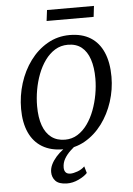

<svg xmlns="http://www.w3.org/2000/svg" viewBox="-59 -748 679 978"><g transform="rotate(-5 280.0 -259.5)"><path d="M322.5 -567Q385.5 -567 428.8 -540Q472 -513 494.2 -461.5Q516.5 -410 516.5 -337Q516.5 -272 496.5 -210Q476.5 -148 439.5 -98.2Q402.5 -48.5 351.5 -19.2Q300.5 10 239 10Q177 10 133 -16.2Q89 -42.5 66.2 -92.8Q43.5 -143 43.5 -213.5Q43.5 -280.5 63.2 -343.8Q83 -407 120 -457.2Q157 -507.5 208.5 -537.2Q260 -567 322.5 -567ZM309 -518.5Q272.5 -518.5 243.2 -500.5Q214 -482.5 192 -452Q170 -421.5 155.2 -382.8Q140.5 -344 133.2 -302.2Q126 -260.5 126 -220.5Q126 -162 140.5 -121.5Q155 -81 183.5 -59.5Q212 -38 253.5 -38Q289 -38 317.8 -56Q346.5 -74 368.2 -104.5Q390 -135 404.5 -173.5Q419 -212 426.5 -253.8Q434 -295.5 434 -335Q434 -392.5 420.2 -433.5Q406.5 -474.5 379 -496.5Q351.5 -518.5 309 -518.5ZM242.5 185Q202 184 185 165.5Q168 147 168 120.5Q168 101 177.2 81.8Q186.5 62.5 202.5 44.2Q218.5 26 239.5 10.2Q260.5 -5.5 284 -17.5L305.5 -33.5L315.5 -13Q294.5 2.5 275.8 20.2Q257 38 245.2 58.5Q233.5 79 233.5 103Q233.5 118.5 241.2 127.5Q249 136.5 266 136.5Q280 136.5 301.8 128.8Q323.5 121 338.5 106L348.5 140.5Q333.5 157 303.5 171.2Q273.5 185.5 242.5 185ZM219 -704H459L452.5 -648.5H212Z"/></g></svg>

Font: Merriweather 20pt Light
Style: Italic
Weight: 300
Italic angle: -7.8°
Version: Version 2.101